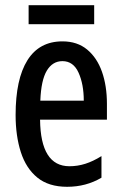

<svg xmlns="http://www.w3.org/2000/svg" viewBox="-20 -708 468 738"><path d="M220 -549Q277 -549 315 -517.5Q353 -486 372 -432Q391 -378 391 -309V-248H134Q136 -69 247 -69Q278 -69 308 -78.5Q338 -88 370 -108V-25Q311 10 238 10Q167 10 123.5 -25.5Q80 -61 60 -123.5Q40 -186 40 -266Q40 -404 85.5 -476.5Q131 -549 220 -549ZM220 -473Q182 -473 160 -436.5Q138 -400 135 -321H302Q302 -384 282 -428.5Q262 -473 220 -473ZM342 -688V-615H90V-688Z"/></svg>

Font: Noto Sans Telugu ExtraCondensed Medium
Style: Regular
Weight: 500
Width: 2
Designer: Jelle Bosma - Monotype Design Team
Foundry: Monotype Imaging Inc.
Version: Version 2.005; ttfautohint (v1.8.4.7-5d5b)